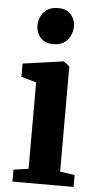

<svg xmlns="http://www.w3.org/2000/svg" viewBox="-56 -833 444 867"><g transform="rotate(5 166.0 -399.0)"><path d="M34.5 0V-54L102 -64V-455.5L33.5 -475V-535L214 -560.5H218.5L245 -541V-63.5L311.5 -54V0ZM163 -634.5Q125 -634.5 105.2 -657.8Q85.5 -681 85.5 -711Q85.5 -746.5 107.5 -772.5Q129.5 -798.5 172 -798.5H173Q210.5 -798.5 230.2 -776Q250 -753.5 250 -723.5Q250 -688 228.2 -661.2Q206.5 -634.5 164 -634.5Z"/></g></svg>

Font: Merriweather 36pt
Style: Bold
Weight: 700
Designer: Eben Sorkin
Foundry: Eben Sorkin
Version: Version 2.100